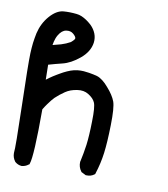

<svg xmlns="http://www.w3.org/2000/svg" viewBox="-73 -539 645 736"><g transform="rotate(10 250.0 -171.0)"><path d="M58.6 134.8Q44.9 133.3 34.7 124.5L33.7 124L33.2 123Q22.5 108.9 22.5 91.8V91.3V90.3Q25.4 69.8 21 -91.3Q16.6 -253.9 18.1 -295.9Q18.6 -306.2 19.3 -316.7Q20 -327.1 21.2 -337.2Q22.5 -347.2 24.2 -356.9Q25.9 -366.7 27.8 -376Q37.1 -415.5 62 -444.3Q87.9 -474.1 115.2 -476.6Q139.6 -478.5 166.5 -475.6Q176.8 -474.6 186.5 -470.5Q196.3 -466.3 205.8 -460Q215.3 -453.6 225.1 -444.8Q239.7 -430.7 246.3 -413.8Q252.9 -397 250.5 -378.4Q248 -360.4 238 -344.2Q228 -328.1 211.4 -314.5Q178.2 -287.1 146 -279.3Q119.6 -272.9 92.8 -265.1L93.8 -207Q99.6 -211.4 105.7 -215.8Q111.8 -220.2 117.9 -224.1Q124 -228 130.1 -231.7Q136.2 -235.4 142.6 -239Q148.9 -242.7 155.3 -246.1Q168.5 -252.9 181.4 -257.6Q194.3 -262.2 207 -263.7Q219.7 -265.1 231.9 -264.2Q243.2 -263.2 252.7 -261.7Q262.2 -260.3 270 -258.5Q277.8 -256.8 284.7 -254.9Q290 -253.4 295.7 -250.2Q301.3 -247.1 307.1 -242.7Q313 -238.3 318.6 -232.7Q324.2 -227.1 330.1 -220.2Q342.3 -206.5 350.3 -194.1Q358.4 -181.6 362.8 -169.9Q371.1 -147 369.6 -78.6Q368.2 -10.7 362.8 30.8Q357.4 72.3 344.2 113.3L343.3 116.2L340.8 118.2Q328.1 127.9 310.1 127H308.1L306.2 126L292.5 119.1L290.5 118.2L289.1 116.2Q277.3 100.6 278.3 80.6V79.6L278.8 78.6Q282.2 62.5 285.4 45.7Q288.6 28.8 290.8 12Q293 -4.9 294.4 -28.1Q295.9 -51.3 296.4 -80.1Q297.9 -136.7 290.5 -153.3Q287.1 -161.1 280.5 -168Q273.9 -174.8 263.7 -181.2Q245.1 -192.9 219.7 -189Q206.1 -187 194.8 -182.9Q183.6 -178.7 174.3 -172.4Q154.8 -159.2 138.7 -144Q133.8 -139.2 127.9 -131.8Q122.1 -124.5 115 -114.7Q107.9 -105 100.6 -92.8Q100.6 89.8 89.4 120.6L88.4 123.5L85.4 125Q80.1 129.4 73.5 131.8Q66.9 134.3 60.5 134.8H59.6ZM163.6 -365.7Q167.5 -369.1 170.7 -372.1Q173.8 -375 175.3 -377.2Q176.8 -379.4 177.2 -380.6Q177.7 -381.8 177.7 -382.8Q177.7 -389.2 166.5 -398.9Q155.3 -408.7 138.2 -405.8Q121.6 -403.3 108.9 -381.8Q105.5 -376 103 -369.4Q100.6 -362.8 98.9 -356Q97.2 -349.1 96.2 -342.3Q113.3 -346.2 127.9 -350.6Q147 -356.4 163.6 -365.7Z"/></g></svg>

Font: NaikaiFont
Style: Bold
Weight: 700
Version: Version 1.89